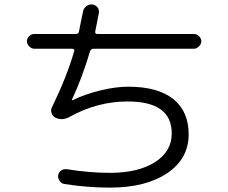

<svg xmlns="http://www.w3.org/2000/svg" viewBox="-20 -815 1040 875"><path d="M136.7 -592.8Q124 -592.8 113.3 -603.5Q102.5 -614.3 102.5 -627Q102.5 -639.6 112.8 -649.9Q123 -660.2 136.7 -660.2H326.2Q337.9 -660.2 339.8 -670.9Q354.5 -746.1 358.4 -761.7Q360.4 -776.4 372.6 -786.1Q384.8 -795.9 400.4 -794.9Q415 -793 423.8 -782.2Q432.6 -771.5 430.7 -755.9Q424.8 -722.7 414.1 -671.9Q412.1 -660.2 422.9 -660.2H863.3Q877 -660.2 887.2 -649.9Q897.5 -639.6 897.5 -627Q897.5 -614.3 886.7 -603.5Q876 -592.8 863.3 -592.8H406.2Q395.5 -592.8 390.6 -582Q355.5 -462.9 307.6 -360.4V-358.4H310.5Q367.2 -385.7 437 -402.8Q506.8 -419.9 563.5 -419.9Q699.2 -419.9 769.5 -363.8Q839.8 -307.6 839.8 -203.1Q839.8 -91.8 742.2 -25.9Q644.5 40 480.5 40Q377.9 40 272.5 23.4Q259.8 21.5 251.5 9.3Q243.2 -2.9 245.1 -16.6Q247.1 -29.3 258.3 -37.6Q269.5 -45.9 284.2 -43.9Q387.7 -27.3 480.5 -27.3Q610.4 -27.3 686.5 -76.2Q762.7 -125 762.7 -207Q762.7 -353.5 559.6 -352.5Q422.9 -352.5 294.9 -281.2Q264.6 -264.6 233.4 -278.3Q220.7 -284.2 215.3 -298.8Q210 -313.5 216.8 -326.2Q286.1 -468.8 318.4 -583Q320.3 -586.9 317.4 -589.8Q314.5 -592.8 309.6 -592.8Z"/></svg>

Font: Rounded-X Mgen+ 1mn regular
Style: Regular
Weight: 400
Designer: [Source Han Sans]
Ryoko NISHIZUKA  (kana & ideographs); Paul D. Hunt (Latin, Greek & Cyrillic); Wenlong ZHANG  (bopomofo
Version: Version 1.059.20150602